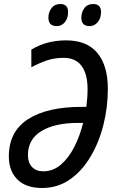

<svg xmlns="http://www.w3.org/2000/svg" viewBox="-20 -926 581 956"><path d="M189 10Q109 10 66.5 -32.5Q24 -75 24 -147Q24 -271 119.5 -332.5Q215 -394 388 -394H410Q413 -418 414.5 -439.5Q416 -461 416 -483Q416 -558 386 -598Q356 -638 297 -638Q250 -638 211.5 -624.5Q173 -611 136 -591V-679Q212 -725 309 -725Q413 -725 465 -662Q517 -599 517 -484Q517 -392 495 -304.5Q473 -217 430.5 -145.5Q388 -74 327.5 -32Q267 10 189 10ZM195 -73Q245 -73 284 -107Q323 -141 350.5 -195.5Q378 -250 394 -314H369Q252 -314 185.5 -273Q119 -232 119 -154Q119 -116 139.5 -94.5Q160 -73 195 -73ZM426 -796Q385 -796 385 -838Q385 -865 400 -885.5Q415 -906 444 -906Q483 -906 483 -866Q483 -835 466.5 -815.5Q450 -796 426 -796ZM263 -796Q221 -796 221 -838Q221 -865 236.5 -885.5Q252 -906 280 -906Q319 -906 319 -866Q319 -835 303 -815.5Q287 -796 263 -796Z"/></svg>

Font: Noto Sans Condensed Medium
Style: Italic
Weight: 500
Width: 3
Italic angle: -12°
Designer: Monotype Design Team
Foundry: Monotype Imaging Inc.
Version: Version 2.013; ttfautohint (v1.8.4.7-5d5b)